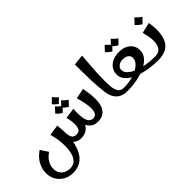

<svg xmlns="http://www.w3.org/2000/svg" viewBox="-22 -1469 2456 2456"><g transform="rotate(-45 1205.5 -241.0)"><path d="M304 249.5Q232 249.5 175.5 217Q119 184.5 87 129.8Q55 75 55 8.8Q55 -47 73.1 -96.8Q91.2 -146.5 125.5 -188.2Q159.8 -230 208 -262L276.8 -160Q224 -125.2 192.4 -76.1Q160.8 -27 160.8 31.2Q160.8 80 182 113.8Q203.2 147.5 239.4 164.8Q275.5 182 318.8 182Q377.8 182 412 146.9Q446.2 111.8 461 54.2Q475.8 -3.2 475.8 -69.8Q475.8 -134.2 467 -188.5Q458.2 -242.8 442.5 -300.8L587 -324Q591.2 -295 592.8 -272.4Q594.2 -249.8 595.2 -231.5Q596.2 -221.2 596.2 -211Q596.2 -200.8 596.5 -190.5Q597 -108.5 583.5 -30.4Q570 47.8 537.4 111.1Q504.8 174.5 447.6 212Q390.5 249.5 304 249.5ZM692.8 9Q647.2 9 611.2 -12.4Q575.2 -33.8 555 -75.8Q534.8 -117.8 534.8 -180L596.5 -190.5Q597.8 -135.2 615.4 -101Q633 -66.8 683.2 -66.8Q728 -66.8 744.1 -98.1Q760.2 -129.5 760.2 -176.2Q760.2 -203.2 758 -222.8Q755.8 -242.2 751.6 -262.1Q747.5 -282 740.8 -309.2L883.5 -329.5Q883.2 -312 883 -293.5Q882.8 -275 882.8 -249Q882.8 -158 858.2 -100.9Q833.8 -43.8 791 -17.4Q748.2 9 692.8 9ZM990 11Q942.2 11 907.5 -11Q872.8 -33 853.6 -66Q834.5 -99 832.8 -132L882.8 -249Q882.8 -199.2 890.9 -156.8Q899 -114.2 920.1 -88.6Q941.2 -63 979.8 -63Q1020.8 -63 1036.8 -94.2Q1052.8 -125.5 1052.8 -171.8Q1052.8 -216 1041.5 -273.1Q1030.2 -330.2 1011 -393.5L1152.5 -421.8Q1160.8 -375.5 1165.9 -341.2Q1171 -307 1173 -276.9Q1175 -246.8 1175 -211.2Q1175 -151.2 1157.8 -100.6Q1140.5 -50 1100.5 -19.5Q1060.5 11 990 11ZM797 -504.2Q778.2 -517.5 762.8 -532.8Q747.2 -548 731.8 -565.5L797 -630.5Q812.5 -611.8 826 -596.4Q839.5 -581 859.2 -565.2ZM751 -387.8Q730.5 -400.5 711.1 -416.5Q691.8 -432.5 677.8 -450.5L740.8 -518Q757.8 -499.5 775 -483.6Q792.2 -467.8 814.2 -453ZM861 -387.8Q840.5 -400.5 821.1 -416.5Q801.8 -432.5 787.8 -450.5L850.8 -518Q867.8 -499.5 885 -483.6Q902.2 -467.8 924.2 -453Z M1531.2 0Q1478.8 0 1435.1 -19.1Q1391.5 -38.2 1361.9 -82.4Q1332.2 -126.5 1321.8 -201.8Q1308 -305 1303.8 -434.1Q1299.5 -563.2 1300 -716.5L1445 -732.5Q1437.5 -633.8 1430.8 -543.1Q1424 -452.5 1421.6 -370.8Q1419.2 -289 1423.2 -215Q1427.5 -140.5 1452.5 -101.5Q1477.5 -62.5 1531.2 -62.5L1551.2 -31.2Z M1531 0V-62.5Q1610 -62.5 1675 -78.5Q1740 -94.5 1787.2 -121.5Q1834.5 -148.5 1860.1 -181.8Q1885.8 -215 1885.8 -249.5Q1885.8 -288.8 1855.8 -309.9Q1825.8 -331 1779.2 -331Q1729.8 -331 1699.8 -306.2Q1669.8 -281.5 1669.8 -246Q1669.8 -206.2 1704.5 -172.8Q1739.2 -139.2 1798.8 -114.4Q1858.2 -89.5 1933.6 -76Q2009 -62.5 2091 -62.5L2111 -31.2L2091 0Q2023 0 1951.6 -9.5Q1880.2 -19 1814.9 -38Q1749.5 -57 1697.8 -87Q1646 -117 1616 -158Q1586 -199 1586 -251Q1586 -294 1609.6 -335.5Q1633.2 -377 1683.6 -404.5Q1734 -432 1814.2 -432Q1870.8 -432 1917.1 -411.5Q1963.5 -391 1991.5 -351.5Q2019.5 -312 2019.5 -255Q2019.5 -195.8 1981 -148.5Q1942.5 -101.2 1874.5 -68.1Q1806.5 -35 1718.4 -17.5Q1630.2 0 1531 0ZM1756.5 -494.5Q1736 -507.2 1716.6 -523.2Q1697.2 -539.2 1683.2 -557.2L1746.2 -624.8Q1763.2 -606.2 1780.5 -590.4Q1797.8 -574.5 1819.8 -559.8ZM1866.5 -494.5Q1846 -507.2 1826.6 -523.2Q1807.2 -539.2 1793.2 -557.2L1856.2 -624.8Q1873.2 -606.2 1890.5 -590.4Q1907.8 -574.5 1929.8 -559.8Z M2091 0V-62.5Q2144 -62.5 2173.5 -82.9Q2203 -103.2 2215.4 -138.8Q2227.8 -174.2 2227.8 -218.8Q2227.8 -261.5 2219.1 -304.1Q2210.5 -346.8 2199.5 -389.2L2344.5 -423Q2350.2 -386.5 2353.1 -355.5Q2356 -324.5 2356 -291.8Q2356 -200.5 2330 -134.9Q2304 -69.2 2245.8 -34.6Q2187.5 0 2091 0ZM2275.2 -467.8Q2253.8 -481.5 2233.1 -498.5Q2212.5 -515.5 2197.8 -533.8L2264 -604.8Q2282.2 -585 2300.5 -568.6Q2318.8 -552.2 2341.8 -536.2Z"/></g></svg>

Font: Marhey Light
Style: Regular
Weight: 300
Designer: Nur Syamsi & Bustanul Arifin
Foundry: Namelatype
Version: Version 1.000